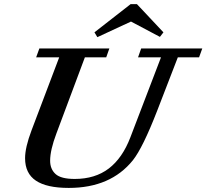

<svg xmlns="http://www.w3.org/2000/svg" viewBox="-20 -898 1001 931"><path d="M772.5 -741.2 755.4 -719.2 615.2 -793.5 452.1 -717.8 438 -741.2 613.3 -877.9H644ZM313.5 13.2Q206.5 13.2 154.1 -22Q101.6 -57.1 101.6 -130.9Q101.6 -183.1 132.8 -265.6L267.1 -620.1H155.3L170.9 -663.1H510.3L495.1 -620.1H391.6L253.4 -250.5Q223.1 -170.4 223.1 -118.7Q223.1 -78.1 249.3 -54.2Q275.4 -30.3 342.3 -30.3Q440.9 -30.3 507.3 -80.8Q573.7 -131.3 612.3 -232.4L760.7 -620.1H649.4L664.6 -663.1H960.9L945.3 -620.1H842.3L741.7 -359.9Q672.4 -181.6 624.5 -121.1Q516.6 13.2 313.5 13.2Z"/></svg>

Font: Elstob 6pt SemiBold
Style: Italic
Weight: 600
Italic angle: -20°
Designer: Peter S. Baker
Version: Version 1.015